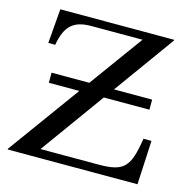

<svg xmlns="http://www.w3.org/2000/svg" viewBox="-111 -881 992 992"><g transform="rotate(15 385.0 -385.0)"><path d="M722 -235H679C655 -79 626 -46 489 -46H179L426 -388H670V-442H466L700 -766V-770H91L76 -586H113C131 -690 174 -728 268 -728H542L334 -442H132V-388H295L16 -4V0H710Z"/></g></svg>

Font: Libre Baskerville
Style: Regular
Weight: 400
Designer: Pablo Impallari, Rodrigo Fuenzalida
Foundry: Pablo Impallari, Rodrigo Fuenzalida
Version: Version 1.051;Glyphs 3.2.3 (3260)